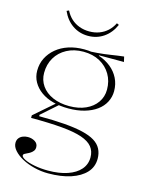

<svg xmlns="http://www.w3.org/2000/svg" viewBox="-134 -788 838 1085"><g transform="rotate(15 285.0 -245.0)"><path d="M255 215Q214 215 174 205Q134 195 102.5 178Q71 161 52 139.5Q33 118 33 96Q33 79 41.5 68Q50 57 64 51.5Q78 46 93 46Q117 46 135 57.5Q153 69 153 90Q153 103 146.5 111.5Q140 120 131 126Q122 132 112.5 136Q103 140 97 144Q91 148 91 153Q91 164 113 175Q135 186 172 193Q209 200 251 200Q316 200 364 183.5Q412 167 438 137Q464 107 464 66Q464 30 444 5Q424 -20 380 -35Q336 -50 262.5 -56.5Q189 -63 82 -63V-78L205 -185L217 -175L123 -92L124 -84Q208 -84 271.5 -79Q335 -74 379.5 -63.5Q424 -53 451.5 -36Q479 -19 492 6Q505 31 505 63Q505 111 474 144.5Q443 178 387.5 196.5Q332 215 255 215ZM271 -169Q222 -169 181 -180Q140 -191 110 -212.5Q80 -234 63 -264Q46 -294 46 -330Q46 -371 63 -404.5Q80 -438 110 -463Q140 -488 181 -501.5Q222 -515 272 -515Q320 -515 360.5 -501.5Q401 -488 431.5 -463.5Q462 -439 479 -405Q496 -371 496 -330Q496 -296 480.5 -266Q465 -236 435.5 -214.5Q406 -193 364.5 -181Q323 -169 271 -169ZM272 -183Q327 -183 368 -201.5Q409 -220 432 -253Q455 -286 455 -328Q455 -378 432 -417Q409 -456 368 -478.5Q327 -501 272 -501Q217 -501 175 -478.5Q133 -456 110 -417Q87 -378 87 -328Q87 -286 110 -253Q133 -220 175 -201.5Q217 -183 272 -183ZM361 -491 309 -512Q329 -513 348.5 -514.5Q368 -516 388 -518.5Q408 -521 427 -524Q446 -527 464 -529.5Q482 -532 500 -534L507 -504H361ZM272 -594Q221 -594 181 -621.5Q141 -649 119 -699L132 -705Q146 -677 166.5 -658.5Q187 -640 214 -630Q241 -620 272 -620Q304 -620 330.5 -630Q357 -640 377.5 -658.5Q398 -677 412 -705L425 -699Q403 -649 363 -621.5Q323 -594 272 -594Z"/></g></svg>

Font: Kalnia ExtraLight
Style: Regular
Weight: 250
Designer: Frida Medrano
Foundry: Frida Medrano
Version: Version 1.105